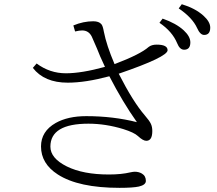

<svg xmlns="http://www.w3.org/2000/svg" viewBox="-20 -884 1040 919"><path d="M758.3 -794.9Q822.8 -772.5 859.4 -738.8Q891.1 -709.5 891.1 -681.2Q891.1 -646 861.3 -646Q840.3 -646 828.1 -676.8Q804.7 -733.4 743.2 -774.9ZM850.1 -863.8Q913.6 -844.7 953.1 -809.6Q986.3 -779.8 986.3 -752Q986.3 -716.8 957 -716.8Q938 -716.8 923.3 -750Q900.9 -799.3 835.4 -843.8ZM221.2 -182.1Q221.2 -126.5 299.8 -87.4Q377.9 -48.8 501 -48.8Q561.5 -48.8 604 -59.1Q617.7 -62 625 -62Q644.5 -62 659.2 -53.2Q678.2 -42 678.2 -18.1Q678.2 1 645 8.8Q616.2 15.1 552.2 15.1Q356 15.1 256.8 -48.8Q176.3 -100.6 176.3 -183.1Q176.3 -255.4 246.6 -295.4Q304.7 -328.1 393.1 -328.1Q521 -328.1 635.3 -299.3Q567.4 -395 503.4 -519Q389.2 -488.3 304.2 -488.3Q191.9 -488.3 137.2 -559.1L155.3 -580.1Q218.3 -533.2 295.4 -533.2Q370.6 -533.2 482.4 -564Q456.1 -619.6 444.3 -651.4Q428.2 -689.5 419.4 -708.5Q404.8 -738.3 373 -738.3Q360.8 -738.3 339.4 -733.4L331.1 -762.2Q378.9 -782.2 426.3 -782.2Q453.6 -782.2 465.3 -768.1Q472.2 -760.3 477.1 -732.4Q489.7 -667.5 528.3 -577.1Q651.9 -624 691.4 -659.2Q705.6 -670.4 730 -670.4Q782.2 -670.4 782.2 -643.6Q782.2 -611.3 548.3 -531.2Q616.7 -397 672.9 -332Q695.3 -306.2 702.1 -291.5Q709 -276.9 709 -256.8Q709 -210 680.2 -210Q664.6 -210 640.1 -232.9Q621.6 -250 570.3 -266.1Q485.4 -292 403.3 -292Q221.2 -292 221.2 -182.1Z"/></svg>

Font: I.Ming
Style: Regular
Weight: 400
Designer: Ichiten Fonts Project
Version: Version 5.10 Mar 24, 2018